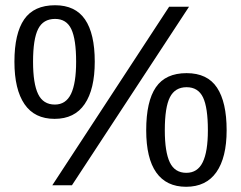

<svg xmlns="http://www.w3.org/2000/svg" viewBox="-20 -714 929 740"><path d="M853.5 -211.9C853.5 -284.2 841.1 -338.9 816.4 -376.2C791.7 -413.5 752.6 -432.1 699.2 -432.1C645.2 -432.1 605.7 -414 580.8 -377.7C555.9 -341.4 543.5 -286.1 543.5 -211.9C543.5 -140 556.4 -85.7 582.3 -49.1C608.2 -12.5 646.5 5.9 697.3 5.9C748.7 5.9 787.6 -12.9 814 -50.5C840.3 -88.1 853.5 -141.9 853.5 -211.9ZM257.3 0 708.5 -688H631.8L181.6 0ZM192.4 -693.8C138 -693.8 98.3 -675.7 73.2 -639.4C48.2 -603.1 35.6 -548.7 35.6 -476.1C35.6 -404.8 48.6 -350.3 74.5 -312.5C100.3 -274.7 139 -255.9 190.4 -255.9C241.9 -255.9 280.5 -274.9 306.4 -313C332.3 -351.1 345.2 -405.4 345.2 -476.1C345.2 -548.3 332.7 -602.7 307.6 -639.2C282.6 -675.6 244.1 -693.8 192.4 -693.8ZM781.2 -211.9C781.2 -156.9 774.6 -115.8 761.2 -88.6C747.9 -61.4 726.9 -47.9 698.2 -47.9C668.6 -47.9 647.4 -61.3 634.5 -88.1C621.7 -115 615.2 -156.2 615.2 -211.9C615.2 -271.2 621.8 -313.6 635 -339.4C648.2 -365.1 669.6 -377.9 699.2 -377.9C728.8 -377.9 749.9 -364.8 762.5 -338.6C775 -312.4 781.2 -270.2 781.2 -211.9ZM273.4 -476.1C273.4 -420.7 266.8 -379.4 253.7 -352.1C240.5 -324.7 219.7 -311 191.4 -311C161.5 -311 140 -324.5 127 -351.3C113.9 -378.2 107.4 -419.8 107.4 -476.1C107.4 -534.3 113.9 -576.4 127 -602.3C140 -628.2 161.8 -641.1 192.4 -641.1C221.7 -641.1 242.5 -627.9 254.9 -601.6C267.3 -575.2 273.4 -533.4 273.4 -476.1Z"/></svg>

Font: Arimo
Style: Regular
Weight: 400
Designer: Steve Matteson
Foundry: Monotype Imaging Inc.
Version: Version 1.32